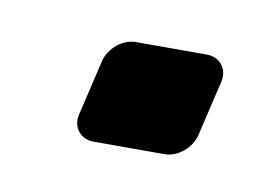

<svg xmlns="http://www.w3.org/2000/svg" viewBox="-30 -134 249 173"><g transform="rotate(10 94.5 -47.5)"><path d="M62 0H127C139 0 151 -10 154 -22L166 -73C169 -85 161 -95 149 -95H84C72 -95 60 -85 57 -73L45 -22C42 -10 50 0 62 0Z"/></g></svg>

Font: DIN Rundschrift
Style: MittelKursiv
Weight: 400
Version: Version 1.027